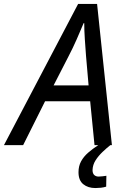

<svg xmlns="http://www.w3.org/2000/svg" viewBox="-74 -734 633 971"><path d="M-54 0 321 -714H417L492 0H404L382 -222H154L43 0ZM197 -302H374L361 -452Q358 -490 355 -536Q352 -582 352 -617H349Q333 -579 314 -535.5Q295 -492 272 -448ZM408 217Q371 217 347 197.5Q323 178 323 137Q323 106 336 82Q349 58 372 38Q395 18 423 0H484Q465 15 444.5 34.5Q424 54 409.5 76.5Q395 99 394 126Q394 143 402.5 151Q411 159 425 159Q435 159 445 157.5Q455 156 464 155L463 210Q450 214 436 215.5Q422 217 408 217Z"/></svg>

Font: Noto Sans Display
Style: Italic
Weight: 400
Italic angle: -12°
Designer: Monotype Design Team
Foundry: Monotype Imaging Inc.
Version: Version 2.003